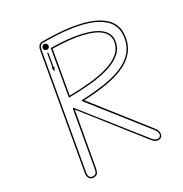

<svg xmlns="http://www.w3.org/2000/svg" viewBox="-208 -1085 1184 1242"><g transform="rotate(-30 384.0 -464.0)"><path d="M132.5 0Q111 0 102.2 -16.2Q93.5 -32.5 97 -52L244.5 -887Q247.5 -904.5 257 -916.5Q266.5 -928.5 292 -928.5Q447.5 -928.5 557.8 -903Q668 -877.5 722.8 -824.8Q777.5 -772 766.5 -690Q758 -625.5 721.5 -583Q685 -540.5 626.5 -515.5Q568 -490.5 492.2 -478.8Q416.5 -467 329.5 -463.5L632.5 -77.5Q648.5 -57.5 650.2 -39.8Q652 -22 642.8 -11Q633.5 0 616.5 0Q607 0 596 -6.2Q585 -12.5 573.5 -27L246.5 -442L176 -47.5Q173.5 -31.5 166 -15.8Q158.5 0 132.5 0ZM132.5 -9.5Q153 -9.5 158.8 -21.5Q164.5 -33.5 167 -49.5L237.5 -447Q239.5 -457 241.5 -457.5Q243.5 -458 251 -449L580 -33Q590.5 -20 599.8 -14.8Q609 -9.5 616.5 -9.5Q630 -9.5 636.8 -17.8Q643.5 -26 641.5 -40Q639.5 -54 625.5 -71.5L318.5 -461Q313.5 -467.5 314.8 -469.8Q316 -472 324.5 -472.5Q411.5 -476 486.8 -487.2Q562 -498.5 620 -522.5Q678 -546.5 713.8 -587.8Q749.5 -629 757.5 -692Q767.5 -770 714.2 -820.2Q661 -870.5 553.5 -895Q446 -919.5 292 -919.5Q271 -919.5 263.8 -910.5Q256.5 -901.5 253.5 -885L106 -50Q103.5 -33.5 109.8 -21.5Q116 -9.5 132.5 -9.5ZM256 -719.5 251.5 -752 257.5 -751 274.5 -848.5 282.5 -847.5 265.5 -749.5 271.5 -749ZM285.5 -866.5Q277 -866.5 271 -872.8Q265 -879 265 -887.5Q265 -896 271 -902.2Q277 -908.5 285.5 -908.5Q294 -908.5 300.2 -902.2Q306.5 -896 306.5 -887.5Q306.5 -879 300.2 -872.8Q294 -866.5 285.5 -866.5ZM252 -527.5 311 -864.5Q444.5 -863 532.5 -842.2Q620.5 -821.5 661.8 -784.8Q703 -748 696.5 -697.5Q690 -646 652.2 -613Q614.5 -580 553.8 -561.5Q493 -543 415.8 -535.8Q338.5 -528.5 252 -527.5ZM263 -536.5Q347 -537.5 421.2 -545.2Q495.5 -553 553 -570.8Q610.5 -588.5 645.8 -619.8Q681 -651 687.5 -699Q693.5 -745 654.8 -779.2Q616 -813.5 532 -833.2Q448 -853 319 -855Z"/></g></svg>

Font: Edu AU VIC WA NT Arrows
Style: Regular
Weight: 400
Designer: Tina and Corey Anderson, Eben Sorkin, Mirko Velimirovic
Foundry: Google for Education
Version: Version 1.001